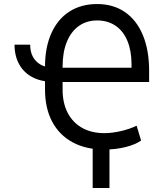

<svg xmlns="http://www.w3.org/2000/svg" viewBox="-20 -737 817 960"><path d="M245.1 -399.4V-328.1Q186.5 -328.1 143.1 -350.6Q99.6 -373 76.2 -415Q52.7 -457 52.7 -513.7H130.9Q130.9 -460.9 161.6 -430.2Q192.4 -399.4 245.1 -399.4ZM205.1 -289.1V-404.3Q205.1 -500 236.8 -570.8Q268.6 -641.6 327.1 -679.2Q385.7 -716.8 465.8 -716.8Q545.9 -716.8 604.5 -676.8Q663.1 -636.7 694.3 -561.5Q725.6 -486.3 725.6 -382.8V-327.1H267.6V-398.4H637.7V-414.1Q637.7 -482.4 617.2 -532.2Q596.7 -582 557.6 -608.4Q518.6 -634.8 465.8 -634.8Q413.1 -634.8 374 -606.9Q335 -579.1 314 -527.3Q293 -475.6 293 -404.3V-289.1Q293 -221.7 318.4 -172.9Q343.8 -124 390.6 -97.7Q437.5 -71.3 502 -71.3Q539.1 -71.3 582.5 -81.1Q626 -90.8 663.1 -108.4L685.5 -34.2Q656.2 -13.7 606.9 -1.5Q557.6 10.7 502 10.7Q410.2 10.7 343.3 -25.4Q276.4 -61.5 240.7 -128.9Q205.1 -196.3 205.1 -289.1ZM527.3 203.1H443.4V-44.9H527.3Z"/></svg>

Font: Pretendard JP Variable
Style: Regular
Weight: 400
Designer: Base glyphs from Inter by Rasmus Andersson; Hangul glyphs from Noto Sans CJK(Source Han Sans) by Jang Soo-young and Kang
Foundry: Kil Hyung-jin
Version: Version 1.307;Glyphs 3.2 (3192)